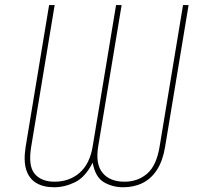

<svg xmlns="http://www.w3.org/2000/svg" viewBox="-20 -748 810 777"><path d="M84 -155.3 178.7 -727.5H201.2L106.4 -155.3Q93.3 -77.1 120.1 -44.9Q147 -12.7 200.7 -12.7Q260.7 -12.7 302 -48.6Q343.3 -84.5 355 -155.3L449.7 -727.5H472.2L377.4 -155.3Q365.7 -84.5 395 -48.6Q424.3 -12.7 483.9 -12.7Q537.6 -12.7 575.4 -45.2Q613.3 -77.6 626 -155.3L720.7 -727.5H743.2L648.4 -155.3Q639.2 -98.1 615.7 -61.5Q592.3 -24.9 557.4 -7.6Q522.5 9.8 478.5 9.8Q435.5 9.8 400.6 -10.5Q365.7 -30.8 355 -89.8Q325.2 -30.8 283.4 -10.5Q241.7 9.8 199.2 9.8Q155.3 9.8 126.2 -7.8Q97.2 -25.4 85.9 -61.8Q74.7 -98.1 84 -155.3Z"/></svg>

Font: Inter 20pt Thin
Style: Italic
Weight: 250
Italic angle: -9.3988°
Version: Version 4.001;git-66647c0bb